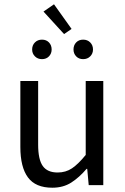

<svg xmlns="http://www.w3.org/2000/svg" viewBox="-20 -864 584 896"><path d="M224 12Q146 12 110.5 -36Q75 -84 75 -178V-486H158V-189Q158 -120 179.5 -89.5Q201 -59 249 -59Q287 -59 316 -78.5Q345 -98 380 -141V-486H462V0H394L387 -76H384Q350 -36 312.5 -12Q275 12 224 12ZM279 -705 183 -810 232 -844 314 -729ZM176 -588Q156 -588 143 -601Q130 -614 130 -633Q130 -653 143 -666Q156 -679 176 -679Q196 -679 208.5 -666Q221 -653 221 -633Q221 -614 208.5 -601Q196 -588 176 -588ZM368 -588Q348 -588 335.5 -601Q323 -614 323 -633Q323 -653 335.5 -666Q348 -679 368 -679Q388 -679 401 -666Q414 -653 414 -633Q414 -614 401 -601Q388 -588 368 -588Z"/></svg>

Font: Source Sans Pro
Style: Regular
Weight: 400
Designer: Paul D. Hunt
Foundry: Adobe Systems Incorporated
Version: Version 2.021;PS 2.000;hotconv 1.0.86;makeotf.lib2.5.63406